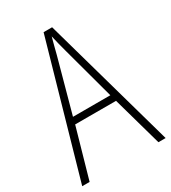

<svg xmlns="http://www.w3.org/2000/svg" viewBox="-176 -807 803 899"><g transform="rotate(-30 225.5 -357.5)"><path d="M412 0 337 -267H116L40 0H0L204 -715H250L451 0ZM249 -591Q243 -614 237.5 -635Q232 -656 227 -679Q221 -657 215.5 -636Q210 -615 204 -591L125 -303H327Z"/></g></svg>

Font: Noto Sans Gujarati UI Condensed ExtraLight
Style: Regular
Weight: 200
Width: 3
Designer: Jelle Bosma - Monotype Design Team, Universal Thirst
Foundry: Monotype Imaging Inc.
Version: Version 2.106; ttfautohint (v1.8.4.7-5d5b)